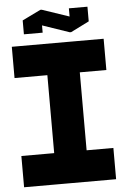

<svg xmlns="http://www.w3.org/2000/svg" viewBox="-60 -936 636 979"><g transform="rotate(-5 258.5 -447.0)"><path d="M191 0V-559L324 -719H357V-160L223 0ZM23 0V-160H191V0ZM223 0 357 -160H494V0ZM23 -559V-719H324L191 -559ZM357 -559V-719H493V-559ZM90 -777V-847L186 -854V-777ZM330 -802V-889H425V-815ZM324 -767 90 -847V-848L184 -894H191L425 -815V-814L331 -767Z"/></g></svg>

Font: Foldit
Style: Bold
Weight: 700
Version: Version 1.003